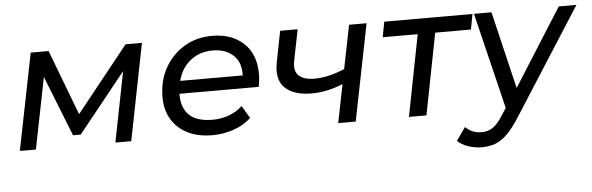

<svg xmlns="http://www.w3.org/2000/svg" viewBox="-48 -692 3234 1049"><g transform="rotate(-5 1569.5 -167.5)"><path d="M40 0 146 -530H244L380 -172L666 -530H756L651 0H564L640 -385L379 -60H337L206 -391L128 0Z M1096 6Q1017 6 960.5 -22.5Q904 -51 873 -102.5Q842 -154 842 -224Q842 -314 881 -384Q920 -454 987.5 -494.5Q1055 -535 1141 -535Q1248 -535 1313 -474.5Q1378 -414 1378 -306Q1378 -287 1376 -269.5Q1374 -252 1371 -235H936Q936 -232 936 -229Q936 -156 977.5 -117Q1019 -78 1104 -78Q1154 -78 1197 -94.5Q1240 -111 1268 -139L1309 -70Q1270 -33 1213.5 -13.5Q1157 6 1096 6ZM946 -305H1289Q1292 -377 1249.5 -416Q1207 -455 1137 -455Q1065 -455 1014.5 -414.5Q964 -374 946 -305Z M1786 0 1828 -210Q1740 -174 1657 -174Q1558 -174 1510 -220.5Q1462 -267 1481 -362L1514 -530H1610L1576 -360Q1565 -304 1593 -278.5Q1621 -253 1678 -253Q1718 -253 1759.5 -263Q1801 -273 1844 -291L1892 -530H1988L1882 0Z M2174 0 2261 -446H2069L2085 -530H2569L2553 -446H2357L2270 0Z M2557 200Q2519 200 2482 187.5Q2445 175 2424 153L2474 82Q2491 99 2513.5 108.5Q2536 118 2564 118Q2597 118 2623.5 100.5Q2650 83 2678 39L2705 -3L2577 -530H2673L2774 -106L3042 -530H3139L2763 58Q2728 112 2697 143Q2666 174 2632.5 187Q2599 200 2557 200Z"/></g></svg>

Font: Montserrat Medium
Style: Italic
Weight: 500
Italic angle: -11.3°
Designer: Julieta Ulanovsky
Foundry: Julieta Ulanovsky
Version: Version 9.000; ttfautohint (v1.8.4.7-5d5b)